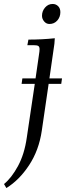

<svg xmlns="http://www.w3.org/2000/svg" viewBox="-65 -637 371 960"><path d="M-44.9 283.2Q-6.8 252 25.1 192.9Q57.1 133.8 68.8 51.8L108.9 -217.8H43L46.9 -245.1H112.8L129.9 -363.8Q132.8 -380.9 132.8 -391.1Q132.8 -402.8 126.7 -407Q120.6 -411.1 103 -411.1H71.8L77.1 -439Q145.5 -439 209 -445.8L207 -418L182.1 -245.1H245.1L241.2 -217.8H178.2L144 16.1Q129.9 113.8 80.6 188.7Q31.2 263.7 -33.2 303.2ZM145 -558.1Q145 -581.5 160.4 -599.4Q175.8 -617.2 198.2 -617.2Q214.4 -617.2 225.6 -606.2Q236.8 -595.2 236.8 -576.2Q236.8 -551.8 221.4 -534.4Q206.1 -517.1 182.1 -517.1Q166.5 -517.1 155.8 -529.8Q145 -542.5 145 -558.1Z"/></svg>

Font: Dihjauti S
Style: Italic
Weight: 400
Italic angle: -9°
Designer: T. Christopher White
Version: Version 3.0.0